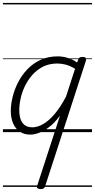

<svg xmlns="http://www.w3.org/2000/svg" viewBox="-20 -905 650 1315"><path d="M187 17Q146 17 116 -3Q86 -23 70 -59.5Q54 -96 54 -146Q54 -190 66.5 -241Q79 -292 104 -341Q129 -390 167.5 -430.5Q206 -471 258 -495Q310 -519 376 -519Q410 -519 445 -508Q480 -497 508 -477L515 -495Q518 -506 524.5 -510.5Q531 -515 545 -515Q563 -515 567.5 -507.5Q572 -500 568 -488L289 371Q285 381 279 385.5Q273 390 258 390Q246 390 238 385Q230 380 234 369L391 -113Q354 -63 317 -35Q280 -7 247 5Q214 17 187 17ZM112 -150Q112 -114 121.5 -87.5Q131 -61 151 -47Q171 -33 202 -33Q237 -33 276 -55.5Q315 -78 354.5 -124.5Q394 -171 432 -243L494 -434Q459 -455 429.5 -462.5Q400 -470 373 -470Q319 -470 277 -449.5Q235 -429 203.5 -394Q172 -359 151.5 -317Q131 -275 121.5 -231.5Q112 -188 112 -150ZM0 365H610V375H0ZM0 -20H610V0H0ZM0 -505H610V-500H0ZM0 -885H610V-875H0Z"/></svg>

Font: Playwrite DK Uloopet Guides
Style: Regular
Weight: 400
Designer: Veronika Burian, José Scaglione
Foundry: TypeTogether
Version: Version 1.003